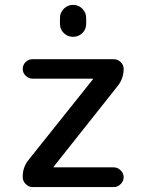

<svg xmlns="http://www.w3.org/2000/svg" viewBox="-20 -760 594 780"><path d="M223.6 -686.5Q223.6 -709 239.3 -724.6Q254.9 -740.2 276.9 -740.2Q298.8 -740.2 314.5 -724.6Q330.1 -709 330.1 -686.5V-663.1Q330.1 -640.6 314.5 -625.5Q298.8 -610.4 276.9 -610.4Q254.9 -610.4 239.3 -625.5Q223.6 -640.6 223.6 -663.1ZM96.7 -111.3 356.4 -436.5Q357.4 -437.5 357.4 -439Q357.4 -440.4 356.4 -440.4H112.3Q96.7 -440.4 84.5 -452.1Q72.3 -463.9 72.3 -480Q72.3 -496.1 84 -507.8Q95.7 -519.5 112.3 -519.5H442.4Q458 -519.5 470.2 -507.8Q482.4 -496.1 482.4 -480.5Q482.4 -440.4 457 -409.2L198.2 -83Q198.2 -82 197.8 -82Q197.3 -82 197.3 -81.1Q197.3 -80.1 198.2 -80.1H442.4Q458 -80.1 470.2 -67.9Q482.4 -55.7 482.4 -40Q482.4 -24.4 470.2 -12.2Q458 0 442.4 0H112.3Q96.7 0 84.5 -12.2Q72.3 -24.4 72.3 -40Q71.3 -80.1 96.7 -111.3Z"/></svg>

Font: Rounded Mgen+ 2p medium
Style: Regular
Weight: 500
Designer: [Source Han Sans]
Ryoko NISHIZUKA  (kana & ideographs); Paul D. Hunt (Latin, Greek & Cyrillic); Wenlong ZHANG  (bopomofo
Version: Version 1.059.20150602